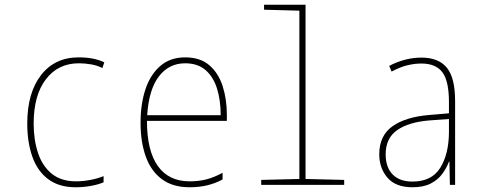

<svg xmlns="http://www.w3.org/2000/svg" viewBox="-20 -780 2040 810"><path d="M299 10Q229 10 183.5 -24Q138 -58 116.5 -119Q95 -180 95 -259Q95 -388 153 -463Q211 -538 312 -538Q377 -538 420 -517L412 -493Q390 -504 364 -508.5Q338 -513 313 -513Q225 -513 173.5 -445.5Q122 -378 122 -259Q122 -190 140.5 -134.5Q159 -79 198.5 -47Q238 -15 301 -15Q330 -15 361.5 -21Q393 -27 417 -37V-11Q397 -2 365 4Q333 10 299 10Z M780 10Q709 10 663 -24Q617 -58 595 -119.5Q573 -181 573 -262Q573 -341 593.5 -403Q614 -465 656 -501.5Q698 -538 761 -538Q825 -538 863.5 -504.5Q902 -471 919.5 -416Q937 -361 937 -296V-270H600Q600 -144 646 -79.5Q692 -15 780 -15Q819 -15 851.5 -23.5Q884 -32 919 -51V-23Q890 -7 855.5 1.5Q821 10 780 10ZM911 -294Q911 -357 895.5 -406.5Q880 -456 847 -484.5Q814 -513 761 -513Q693 -513 650.5 -458Q608 -403 601 -294Z M1082 0V-21L1243 -25V-735L1094 -739V-760H1269V-25L1432 -21V0Z M1720 10Q1649 10 1614.5 -30.5Q1580 -71 1580 -129Q1580 -208 1636 -247.5Q1692 -287 1792 -295L1874 -302V-349Q1874 -439 1846 -475.5Q1818 -512 1758 -512Q1729 -512 1698 -504.5Q1667 -497 1632 -478L1622 -502Q1654 -519 1688.5 -528Q1723 -537 1758 -537Q1830 -537 1865 -494.5Q1900 -452 1900 -354V0H1878L1876 -98H1874Q1864 -71 1845.5 -46Q1827 -21 1796.5 -5.5Q1766 10 1720 10ZM1720 -14Q1801 -14 1837 -71.5Q1873 -129 1874 -220V-278L1792 -272Q1704 -265 1655.5 -231Q1607 -197 1607 -129Q1607 -74 1636.5 -44Q1666 -14 1720 -14Z"/></svg>

Font: Noto Sans Mono ExtraCondensed Thin
Style: Regular
Weight: 100
Width: 2
Designer: Monotype Design Team
Foundry: Monotype Imaging Inc.
Version: Version 2.014; ttfautohint (v1.8.4.7-5d5b)